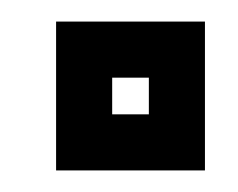

<svg xmlns="http://www.w3.org/2000/svg" viewBox="-20 -547 221 178"><path d="M170 -389H32V-527H170ZM84 -441H118V-475H84Z"/></svg>

Font: Aurach Bi
Style: Regular
Weight: 400
Designer: Peter Wiegel
Foundry: Peter Wiegel
Version: Version 1.002